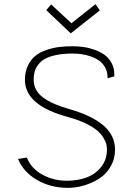

<svg xmlns="http://www.w3.org/2000/svg" viewBox="-20 -904 629 925"><path d="M439.9 -883.8 324.2 -792 226.1 -882.8 203.1 -855 320.8 -743.2 460.9 -854ZM142.1 -520Q142.1 -540.5 146.7 -557.9Q151.4 -575.2 163.8 -592Q176.3 -608.9 196.5 -620.4Q216.8 -631.8 250.7 -638.9Q284.7 -646 329.1 -646Q350.1 -646 371.3 -643.3Q392.6 -640.6 416 -632.6Q439.5 -624.5 457 -612.3Q474.6 -600.1 486.3 -579.3Q498 -558.6 498 -532.2V-526.9L530.8 -536.1V-544.9Q530.8 -575.2 518.1 -599.4Q505.4 -623.5 485.4 -638.4Q465.3 -653.3 438.2 -663.3Q411.1 -673.3 384.3 -677.2Q357.4 -681.2 329.1 -681.2Q295.4 -681.2 266.4 -677.7Q237.3 -674.3 205.6 -663.8Q173.8 -653.3 151.6 -636Q129.4 -618.7 114.7 -588.6Q100.1 -558.6 100.1 -519Q100.1 -395.5 309.1 -339.8Q357.4 -326.7 393.3 -309.1Q429.2 -291.5 448.2 -275.1Q467.3 -258.8 478.5 -240Q489.7 -221.2 492.4 -208.7Q495.1 -196.3 495.1 -183.1Q495.1 -134.8 467.5 -99.9Q439.9 -64.9 397.2 -49.1Q354.5 -33.2 301.8 -33.2Q239.7 -33.2 186 -61.5Q132.3 -89.8 108.9 -145L66.9 -138.2Q92.8 -75.2 158.2 -37.1Q223.6 1 307.1 1Q346.2 1 385 -10.5Q423.8 -22 457.8 -43.5Q491.7 -64.9 512.9 -101.6Q534.2 -138.2 534.2 -183.1Q534.2 -251 479.2 -298.8Q424.3 -346.7 315.9 -377.9Q229 -402.3 185.5 -435.8Q142.1 -469.2 142.1 -520Z"/></svg>

Font: Comic Neue Angular Light
Style: Regular
Weight: 300
Designer: Craig Rozynski
Foundry: Craig Rozynski
Version: Version 2.003